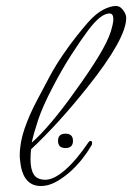

<svg xmlns="http://www.w3.org/2000/svg" viewBox="-20 -609 442 642"><path d="M117 13Q63 13 50 -52Q49 -61 47.5 -70Q46 -79 46 -88Q46 -133 62.5 -180Q79 -227 103 -272Q127 -317 147 -355Q166 -390 189.5 -424.5Q213 -459 236 -488Q259 -517 275 -535Q301 -564 325 -576.5Q349 -589 368 -589Q381 -589 391 -576Q402 -562 402 -549Q402 -480 273 -318Q222 -254 175 -202.5Q128 -151 84 -110Q83 -102 82.5 -93.5Q82 -85 82 -77Q82 -43 93 -25.5Q104 -8 132 -8Q160 -8 197.5 -40.5Q235 -73 275 -132Q278 -137 282 -138Q288 -138 288 -131Q288 -126 286 -123Q272 -99 254.5 -77Q237 -55 215 -35Q190 -13 165.5 0Q141 13 117 13ZM86 -132Q114 -156 152.5 -201.5Q191 -247 234 -308Q331 -442 350 -502Q359 -531 359 -545Q359 -564 346 -564Q317 -564 275 -508Q251 -476 219 -426.5Q187 -377 157 -319Q122 -252 107.5 -208Q93 -164 86 -132ZM199 -114Q174 -114 174 -138Q174 -162 199 -162Q224 -162 224 -138Q224 -114 199 -114Z"/></svg>

Font: Corinthia
Style: Regular
Weight: 400
Designer: Robert E. Leuschke
Foundry: Robert E. Leuschke
Version: Version 1.013; ttfautohint (v1.8.3)